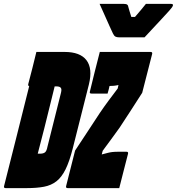

<svg xmlns="http://www.w3.org/2000/svg" viewBox="-82 -967 909 987"><path d="M661 -775H531Q518 -775 511 -779Q504 -783 498 -796Q492 -809 480.5 -834Q469 -859 456 -889Q443 -919 430 -947H555Q567 -947 572 -943Q577 -939 578 -930Q581 -920 584 -909Q587 -898 593 -880H612Q630 -901 644 -917.5Q658 -934 668 -947H797Q809 -947 807 -939Q806 -935 802 -929Q798 -923 788 -912Q773 -895 749 -869.5Q725 -844 701 -818Q677 -792 661 -775ZM250 -700Q330 -700 362.5 -657.5Q395 -615 375 -533L292 -204Q275 -137 255 -96.5Q235 -56 208 -35Q181 -14 144 -7Q107 0 56 0H-53Q-64 0 -61 -11Q-29 -136 2.5 -262.5Q34 -389 68 -524Q62 -525 63 -534Q74 -575 84.5 -617Q95 -659 105 -700ZM531 0H266Q255 0 258 -11L304 -193Q334 -239 367 -288.5Q400 -338 431 -386Q454 -420 477.5 -451.5Q501 -483 523 -512L527 -530Q514 -527 503 -526Q492 -525 481 -525Q479 -515 476.5 -505.5Q474 -496 471 -486H388Q377 -486 380 -496Q392 -546 405 -598Q418 -650 431 -700H692Q703 -700 700 -689L649 -490Q617 -439 589.5 -397.5Q562 -356 533 -311Q511 -280 489.5 -251Q468 -222 446 -192L441 -173Q460 -178 471.5 -181Q483 -184 495.5 -185.5Q508 -187 530 -187H568Q579 -187 576 -176Q565 -133 553.5 -88.5Q542 -44 531 0ZM112 -177H124Q141 -177 149.5 -184Q158 -191 162 -213L230 -484Q236 -506 232 -513Q228 -523 207 -523H199Q192 -493 184 -462Q165 -383 146 -308.5Q127 -234 112 -177Z"/></svg>

Font: Recursive Mn Lnr St Blk
Style: Italic
Weight: 900
Italic angle: -15°
Monospace: yes
Version: Version 1.079;hotconv 1.0.112;makeotfexe 2.5.65598; ttfautoh